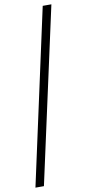

<svg xmlns="http://www.w3.org/2000/svg" viewBox="-104 -778 462 1026"><g transform="rotate(-10 127.5 -265.0)"><path d="M1 210 208 -740H255L47 210Z"/></g></svg>

Font: Georama Condensed Light
Style: Regular
Weight: 300
Width: 3
Designer: Jean-Baptiste Levee
Foundry: Production Type
Version: Version 1.000